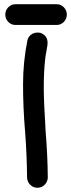

<svg xmlns="http://www.w3.org/2000/svg" viewBox="-20 -869 336 908"><path d="M157 19Q137 19 123 5Q109 -9 108 -29Q107 -135 99 -242Q89 -357 89 -471Q89 -576 110 -680Q115 -699 133 -709Q145 -715 158 -715L170 -714Q205 -702 205 -666Q205 -660 204 -653.5Q203 -647 195 -601L193 -583Q187 -529 187 -453Q187 -391 196 -244Q205 -137 206 -29Q205 -9 191 5Q177 19 157 19ZM53 -751Q33 -751 19 -765.5Q5 -780 5 -800Q5 -820 19 -834.5Q33 -849 53 -849H248Q268 -849 282 -834.5Q296 -820 296 -800Q296 -780 282 -765.5Q268 -751 248 -751Z"/></svg>

Font: Bad Comic
Style: Regular
Weight: 400
Designer: GGBotNet
Foundry: f0n7
Version: 0.9